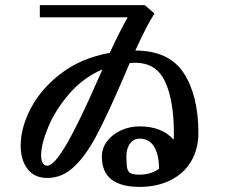

<svg xmlns="http://www.w3.org/2000/svg" viewBox="-20 -692 888 752"><path d="M527 -8Q503 -8 492.5 -13Q482 -18 478.5 -32Q475 -46 475 -79Q475 -111 489.5 -130Q504 -149 527 -149Q563 -149 582.5 -119.5Q602 -90 603 -31Q571 -8 527 -8ZM381 -420 367 -388Q291 -214 241.5 -128.5Q192 -43 165 -43Q153 -43 147 -54Q141 -65 141 -83Q141 -127 169 -194.5Q197 -262 251.5 -325Q306 -388 381 -420ZM757 -171Q757 -318 699.5 -406Q642 -494 510 -494Q555 -593 585 -639L547 -672H136V-624H480Q444 -560 410 -485Q299 -465 220 -405Q141 -345 101 -268.5Q61 -192 61 -122Q61 -65 88 -30Q115 5 165 5Q223 5 269 -38Q315 -81 355.5 -156.5Q396 -232 455 -368L488 -445Q495 -446 510 -446Q593 -446 627 -371.5Q661 -297 661 -171Q661 -154 660 -145Q614 -197 527 -197Q488 -197 454 -181.5Q420 -166 399.5 -139Q379 -112 379 -79Q379 -18 416.5 11Q454 40 527 40Q595 40 647.5 14Q700 -12 728.5 -60Q757 -108 757 -171Z"/></svg>

Font: LXGW Marker Gothic
Style: Regular
Weight: 400
Version: Version 1.001